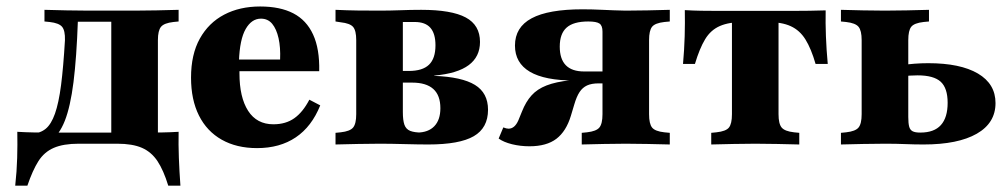

<svg xmlns="http://www.w3.org/2000/svg" viewBox="-20 -450 3134 598"><path d="M225 -2.4Q177.4 -2.4 147.6 10.5Q117.7 23.4 99.6 52Q81.5 80.6 65.3 128.2H27.4Q32.3 83.9 33.5 41.9Q34.7 0 33.9 -39.5Q59.7 -37.9 85.1 -37.5Q110.5 -37.1 136.3 -37.1H225H367.7V-2.4ZM69.4 7.3 81.5 -34.7Q104.8 -34.7 122.2 -48.8Q139.5 -62.9 151.2 -96Q162.9 -129 170.2 -185.1Q177.4 -241.1 182.3 -325Q183.1 -354.8 173.4 -366.5Q163.7 -378.2 134.7 -381.5L118.5 -383.1V-419.4Q155.6 -418.5 187.5 -417.7Q219.4 -416.9 255.6 -416.9H265.3H398.4H399.2Q435.5 -416.9 467.7 -417.7Q500 -418.5 536.3 -419.4V-383.1L520.2 -381.5Q491.1 -378.2 481.5 -366.5Q471.8 -354.8 471.8 -325V-209.7H326.6V-386.3L333.9 -382.3H217.7L222.6 -386.3Q218.5 -270.2 208.9 -194Q199.2 -117.7 181.9 -73.8Q164.5 -29.8 137.1 -11.3Q109.7 7.3 69.4 7.3ZM326.6 -2.4V-209.7H471.8V-2.4ZM326.6 -2.4 327.4 -10.5 385.5 -37.1H345.2H433.9Q459.7 -37.1 485.5 -37.5Q511.3 -37.9 536.3 -39.5Q535.5 0 537.1 41.9Q538.7 83.9 541.9 128.2H504Q489.5 80.6 470.6 52Q451.6 23.4 422.2 10.5Q392.7 -2.4 345.2 -2.4Z M780.6 11.3Q716.9 11.3 670.6 -14.9Q624.2 -41.1 599.6 -90.3Q575 -139.5 575 -208.1Q575 -280.6 602.4 -329.8Q629.8 -379 678.2 -404.4Q726.6 -429.8 790.3 -429.8Q852.4 -429.8 893.5 -408.5Q934.7 -387.1 955.2 -342.3Q975.8 -297.6 974.2 -228.2H681.5L679.8 -264.5H852.4Q854 -302.4 847.6 -331Q841.1 -359.7 827.8 -375.8Q814.5 -391.9 792.7 -391.9Q763.7 -391.9 745.2 -359.7Q726.6 -327.4 724.2 -258.9L726.6 -254Q725.8 -247.6 725.8 -240.7Q725.8 -233.9 725.8 -221.8Q725.8 -146.8 752.8 -104.8Q779.8 -62.9 831.5 -62.9Q870.2 -62.9 896.8 -81.9Q923.4 -100.8 943.5 -139.5L977.4 -121.8Q950.8 -55.6 901.2 -22.2Q851.6 11.3 780.6 11.3Z M1162.1 -2.4Q1125.8 -2.4 1094 -1.6Q1062.1 -0.8 1025 0V-36.3L1041.1 -37.9Q1070.2 -41.1 1079.8 -52.8Q1089.5 -64.5 1089.5 -94.4V-325Q1089.5 -354.8 1079.8 -366.1Q1070.2 -377.4 1041.1 -380.6L1025 -383.1V-419.4Q1061.3 -417.7 1093.5 -417.3Q1125.8 -416.9 1162.1 -416.9Q1193.5 -416.9 1226.2 -418.1Q1258.9 -419.4 1291.9 -419.4Q1386.3 -419.4 1430.6 -395.6Q1475 -371.8 1475 -319.4Q1475 -273.4 1439.9 -247.2Q1404.8 -221 1332.3 -214.5V-213.7Q1418.5 -210.5 1459.3 -185.5Q1500 -160.5 1500 -108.1Q1500 -51.6 1455.6 -25.8Q1411.3 0 1313.7 0Q1283.1 0 1239.9 -1.2Q1196.8 -2.4 1162.1 -2.4ZM1234.7 -100.8Q1234.7 -75.8 1239.5 -61.7Q1244.4 -47.6 1257.7 -42.3Q1271 -37.1 1294.4 -37.1H1278.2Q1313.7 -37.1 1332.7 -56.9Q1351.6 -76.6 1351.6 -112.9Q1351.6 -153.2 1329.4 -173Q1307.3 -192.7 1263.7 -192.7H1205.6V-229H1253.2Q1296 -229 1316.1 -248.4Q1336.3 -267.7 1336.3 -308.9Q1336.3 -345.2 1320.6 -363.3Q1304.8 -381.5 1271.8 -381.5H1229L1234.7 -387.1Z M1929 -2.4Q1892.7 -2.4 1860.5 -1.6Q1828.2 -0.8 1791.9 0V-36.3L1808.1 -37.9Q1837.1 -41.1 1846.8 -52.8Q1856.5 -64.5 1856.5 -94.4V-351.6Q1856.5 -370.2 1847.2 -376.6Q1837.9 -383.1 1812.1 -383.1Q1766.1 -383.1 1744.8 -364.1Q1723.4 -345.2 1723.4 -304.8Q1723.4 -266.1 1742.3 -246.8Q1761.3 -227.4 1799.2 -227.4H1895.2V-199.2H1769.4Q1676.6 -199.2 1630.2 -226.6Q1583.9 -254 1583.9 -308.1Q1583.9 -365.3 1635.9 -393.1Q1687.9 -421 1794.4 -421Q1824.2 -421 1856.9 -419.4Q1889.5 -417.7 1928.2 -416.9H1929Q1965.3 -416.9 1997.2 -417.7Q2029 -418.5 2066.1 -419.4V-383.1L2049.2 -381.5Q2020.2 -378.2 2010.9 -366.5Q2001.6 -354.8 2001.6 -325V-94.4Q2001.6 -64.5 2010.9 -52.8Q2020.2 -41.1 2049.2 -37.9L2066.1 -36.3V0Q2029 -0.8 1997.2 -1.6Q1965.3 -2.4 1929 -2.4ZM1629 5.6Q1600.8 5.6 1574.6 -0.8Q1548.4 -7.3 1533.1 -18.5L1547.6 -53.2Q1557.3 -49.2 1563.7 -49.2Q1573.4 -49.2 1581 -55.6Q1588.7 -62.1 1594.4 -75L1605.6 -102.4Q1617.7 -133.1 1635.5 -152.8Q1653.2 -172.6 1682.3 -183.9Q1711.3 -195.2 1756.5 -200Q1801.6 -204.8 1869.4 -204.8H1901.6V-190.3H1844.4Q1822.6 -190.3 1808.5 -183.9Q1794.4 -177.4 1785.1 -163.3Q1775.8 -149.2 1768.5 -124.2L1758.1 -89.5Q1743.5 -41.1 1712.9 -17.7Q1682.3 5.6 1629 5.6Z M2332.3 -2.4Q2296 -2.4 2264.1 -1.6Q2232.3 -0.8 2195.2 0V-36.3L2211.3 -37.9Q2241.1 -41.1 2250.4 -52.8Q2259.7 -64.5 2259.7 -94.4V-209.7H2404.8V-94.4Q2404.8 -64.5 2414.5 -52.8Q2424.2 -41.1 2453.2 -37.9L2469.4 -36.3V0Q2433.1 -0.8 2400.8 -1.6Q2368.5 -2.4 2332.3 -2.4ZM2296.8 -381.5Q2250.8 -381.5 2222.2 -369Q2193.5 -356.5 2176.2 -327.8Q2158.9 -299.2 2144.4 -250.8H2107.3Q2111.3 -295.2 2112.5 -337.1Q2113.7 -379 2112.9 -418.5Q2138.7 -416.9 2164.5 -416.5Q2190.3 -416.1 2215.3 -416.1H2296.8H2367.7H2449.2Q2475 -416.1 2500.8 -416.5Q2526.6 -416.9 2551.6 -417.7Q2550.8 -379 2552.4 -337.1Q2554 -295.2 2558.1 -250.8H2520.2Q2506.5 -298.4 2488.7 -327Q2471 -355.6 2442.7 -368.5Q2414.5 -381.5 2367.7 -381.5ZM2259.7 -209.7V-391.9H2404.8V-209.7Z M2663.7 -209.7V-325Q2663.7 -354.8 2654 -366.5Q2644.4 -378.2 2615.3 -381.5L2599.2 -383.1V-419.4Q2635.5 -418.5 2667.7 -417.7Q2700 -416.9 2736.3 -416.9Q2772.6 -416.9 2804.4 -417.7Q2836.3 -418.5 2873.4 -419.4V-383.1L2856.5 -381.5Q2827.4 -378.2 2818.1 -366.5Q2808.9 -354.8 2808.9 -325V-209.7ZM2736.3 -2.4Q2700 -2.4 2667.7 -1.6Q2635.5 -0.8 2599.2 0V-36.3L2615.3 -37.9Q2644.4 -41.1 2654 -52.8Q2663.7 -64.5 2663.7 -94.4V-209.7H2808.9V-85.5Q2808.9 -66.1 2811.7 -55.6Q2814.5 -45.2 2822.6 -41.1Q2830.6 -37.1 2845.2 -37.1H2846.8Q2889.5 -37.1 2910.5 -60.5Q2931.5 -83.9 2931.5 -129.8Q2931.5 -175.8 2909.7 -195.6Q2887.9 -215.3 2837.9 -215.3Q2826.6 -215.3 2813.7 -214.5Q2800.8 -213.7 2779 -211.3V-246Q2807.3 -250 2828.6 -251.6Q2850 -253.2 2871 -253.2Q2971 -253.2 3025.8 -221Q3080.6 -188.7 3080.6 -129Q3080.6 -66.9 3022.2 -33.5Q2963.7 0 2856.5 0Q2828.2 0 2800 -1.2Q2771.8 -2.4 2736.3 -2.4Z"/></svg>

Font: Playfair 9pt Black
Style: Regular
Weight: 900
Designer: Claus Eggers Sørensen
Foundry: Claus Eggers Sørensen
Version: Version 2.203